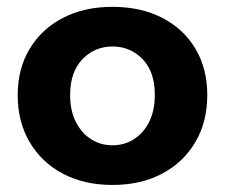

<svg xmlns="http://www.w3.org/2000/svg" viewBox="-20 -527 649 553"><path d="M543.1 -386.3C520.6 -424.4 488.7 -454.1 447.7 -475.4C406.7 -496.7 358.7 -507.3 304 -507.3C249.8 -507.3 202.2 -496.7 161.2 -475.4C120.1 -454.1 88.3 -424.4 65.4 -386.3C42.4 -348.3 31 -303.7 31 -252.8C31 -201.8 42.4 -156.8 65.4 -117.7C88.3 -78.7 120.2 -48.4 161.2 -26.7C202.2 -5 249.8 5.7 304 5.7C358.2 5.7 405.8 -5.1 446.8 -26.7C487.8 -48.4 519.7 -78.7 542.6 -117.7C565.6 -156.8 577 -201.8 577 -252.8C577 -303.7 565.7 -348.3 543.1 -386.3ZM409.6 -175.8C398.5 -154.2 383.9 -137.6 365.5 -126C347 -114.3 326.6 -108.5 304 -108.5C281.3 -108.5 260.9 -114.3 242.5 -126C224 -137.6 209.4 -154.2 198.5 -175.8C187.4 -197.4 182 -223.4 182 -253.7C182 -297.6 193.8 -331.8 217.3 -356.3C240.9 -380.9 269.8 -393.1 304 -393.1C338.2 -393.1 367 -381 390.6 -356.8C414.1 -332.6 425.9 -298.2 425.9 -253.7C425.9 -223.4 420.4 -197.4 409.5 -175.8Z"/></svg>

Font: Diatome
Style: Bold
Weight: 700
Designer: 15.100.17
Foundry: 15.100.17
Version: Version 1.004;Fontself Maker 3.5.8